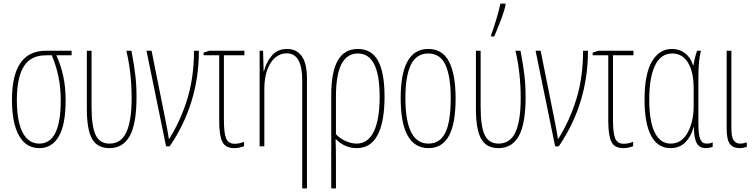

<svg xmlns="http://www.w3.org/2000/svg" viewBox="-20 -807 4155 1059"><path d="M197 10Q124 10 85 -58.5Q46 -127 46 -256Q46 -527 232 -527H375V-502H291Q317 -444 329.5 -384Q342 -324 342 -253Q342 -120 304.5 -55Q267 10 197 10ZM197 -15Q315 -15 315 -253Q315 -323 303 -381.5Q291 -440 266 -502H235Q148 -502 110.5 -439.5Q73 -377 73 -256Q73 -137 105 -76Q137 -15 197 -15Z M459 -206V-527H485V-217Q485 -110 507.5 -62.5Q530 -15 584 -15Q648 -15 677 -78Q706 -141 706 -264Q706 -406 677 -527H705Q720 -448 726.5 -392Q733 -336 733 -272Q733 -125 696 -57.5Q659 10 583 10Q517 10 488 -41Q459 -92 459 -206Z M816 -527 891 -153Q892 -147 899.5 -109Q907 -71 911 -42H914Q978 -145 1014 -264Q1050 -383 1050 -527H1077Q1077 -236 916 0H896L788 -527Z M1328 -502H1215V-145Q1215 -72 1227.5 -43Q1240 -14 1275 -14Q1287 -14 1301.5 -17Q1316 -20 1326 -25V-1Q1318 3 1303 6.5Q1288 10 1272 10Q1223 10 1206 -25.5Q1189 -61 1189 -140V-502H1103V-517L1134 -527H1328Z M1673 -375V232H1647V-365Q1647 -513 1561 -513Q1528 -513 1500 -491Q1472 -469 1455 -424.5Q1438 -380 1438 -316V0H1412V-527H1431L1434 -415H1436Q1449 -465 1480 -501Q1511 -537 1564 -537Q1616 -537 1644.5 -497Q1673 -457 1673 -375Z M1948 10Q1915 10 1885 -3Q1855 -16 1833 -39H1831Q1833 12 1833 82V232H1807V-284Q1807 -409 1843 -473Q1879 -537 1954 -537Q2029 -537 2065 -472Q2101 -407 2101 -274Q2101 -136 2063 -63Q2025 10 1948 10ZM1833 -276V-67Q1851 -46 1883.5 -30.5Q1916 -15 1947 -15Q2009 -15 2041.5 -81Q2074 -147 2074 -274Q2074 -512 1954 -512Q1833 -512 1833 -276Z M2344 10Q2190 10 2190 -266Q2190 -537 2342 -537Q2421 -537 2457 -466.5Q2493 -396 2493 -264Q2493 -125 2456 -57.5Q2419 10 2344 10ZM2343 -15Q2407 -15 2436.5 -75.5Q2466 -136 2466 -265Q2466 -386 2437 -449Q2408 -512 2342 -512Q2277 -512 2246.5 -450Q2216 -388 2216 -266Q2216 -15 2343 -15Z M2605 -206V-527H2631V-217Q2631 -110 2653.5 -62.5Q2676 -15 2730 -15Q2794 -15 2823 -78Q2852 -141 2852 -264Q2852 -406 2823 -527H2851Q2866 -448 2872.5 -392Q2879 -336 2879 -272Q2879 -125 2842 -57.5Q2805 10 2729 10Q2663 10 2634 -41Q2605 -92 2605 -206ZM2689 -615Q2700 -642 2717 -699Q2734 -756 2740 -787H2768V-776Q2755 -720 2706 -606H2689Z M2962 -527 3037 -153Q3038 -147 3045.5 -109Q3053 -71 3057 -42H3060Q3124 -145 3160 -264Q3196 -383 3196 -527H3223Q3223 -236 3062 0H3042L2934 -527Z M3474 -502H3361V-145Q3361 -72 3373.5 -43Q3386 -14 3421 -14Q3433 -14 3447.5 -17Q3462 -20 3472 -25V-1Q3464 3 3449 6.5Q3434 10 3418 10Q3369 10 3352 -25.5Q3335 -61 3335 -140V-502H3249V-517L3280 -527H3474Z M3535 -257Q3535 -398 3575.5 -467.5Q3616 -537 3687 -537Q3728 -537 3759 -513Q3790 -489 3802 -448H3805Q3812 -492 3825 -527H3846Q3839 -500 3835.5 -465Q3832 -430 3832 -367V-126Q3832 -63 3842.5 -39Q3853 -15 3877 -15Q3897 -15 3911 -22V3Q3892 10 3873 10Q3839 10 3823.5 -16.5Q3808 -43 3807 -105H3805Q3794 -58 3762 -24Q3730 10 3678 10Q3608 10 3571.5 -58Q3535 -126 3535 -257ZM3806 -222V-319Q3806 -410 3775 -461Q3744 -512 3688 -512Q3625 -512 3593 -446Q3561 -380 3561 -257Q3561 -137 3591.5 -76Q3622 -15 3679 -15Q3740 -15 3773 -76Q3806 -137 3806 -222Z M4014 -101Q4014 -51 4026.5 -33Q4039 -15 4062 -15Q4080 -15 4099 -22V3Q4078 10 4060 10Q4023 10 4005.5 -13.5Q3988 -37 3988 -97V-527H4014Z"/></svg>

Font: Noto Sans Display Thin Cond
Style: Regular
Weight: 250
Width: 3
Designer: Monotype Design team
Foundry: Monotype Imaging Inc.
Version: Version 1.000